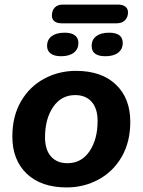

<svg xmlns="http://www.w3.org/2000/svg" viewBox="-20 -810 624 840"><path d="M34 -213Q34 -301 71.5 -366Q109 -431 173 -465.5Q237 -500 312 -500Q424 -500 487 -440Q550 -380 550 -277Q550 -189 512.5 -124Q475 -59 411 -24.5Q347 10 272 10Q160 10 97 -50Q34 -110 34 -213ZM407 -281Q407 -335 381 -364.5Q355 -394 309 -394Q248 -394 212.5 -342Q177 -290 177 -209Q177 -155 203 -125.5Q229 -96 275 -96Q336 -96 371.5 -148Q407 -200 407 -281ZM207 -742Q207 -764 219.5 -777Q232 -790 256 -790H495Q517 -790 528.5 -781Q540 -772 540 -756Q540 -735 527 -721.5Q514 -708 490 -708H251Q229 -708 218 -717Q207 -726 207 -742ZM186 -609Q186 -637 206.5 -652Q227 -667 263 -667Q292 -667 307.5 -655.5Q323 -644 323 -622Q323 -595 303 -579.5Q283 -564 247 -564Q217 -564 201.5 -576Q186 -588 186 -609ZM381 -609Q381 -637 401.5 -652Q422 -667 457 -667Q517 -667 517 -622Q517 -595 497 -579.5Q477 -564 441 -564Q381 -564 381 -609Z"/></svg>

Font: SN Pro Bold
Style: Bold Italic
Weight: 700
Italic angle: -9°
Designer: Tobias Whetton
Foundry: Supernotes
Version: Version 1.003